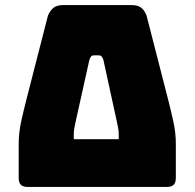

<svg xmlns="http://www.w3.org/2000/svg" viewBox="-20 -740 770 760"><path d="M640 0H90Q71 0 62.5 -8.5Q54 -17 54 -36V-170Q54 -214 63.5 -257.5Q73 -301 83 -340L170 -679Q180 -701 193.5 -710.5Q207 -720 232 -720H499Q524 -720 537.5 -710.5Q551 -701 560 -679L647 -340Q657 -301 666.5 -257.5Q676 -214 676 -170V-36Q676 -17 667.5 -8.5Q659 0 640 0ZM272 -210V-189H450V-210Q450 -220 447.5 -234.5Q445 -249 442 -261L389 -504Q385 -514 381.5 -517.5Q378 -521 370 -521H353Q345 -521 341.5 -517.5Q338 -514 334 -504L280 -261Q277 -249 274.5 -234.5Q272 -220 272 -210Z"/></svg>

Font: Bungee
Style: Regular
Weight: 400
Designer: David Jonathan Ross
Foundry: David Jonathan Ross
Version: Version 1.000;PS 1.0;hotconv 1.0.72;makeotf.lib2.5.5900